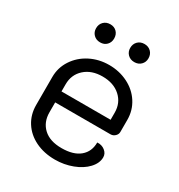

<svg xmlns="http://www.w3.org/2000/svg" viewBox="-164 -790 850 911"><g transform="rotate(30 260.5 -335.0)"><path d="M63 -171V-325Q63 -376 91 -418.5Q119 -461 166 -485Q213 -509 269 -509Q325 -509 372 -485.5Q419 -462 446 -420Q473 -378 473 -326V-260Q473 -247 462.5 -237Q452 -227 438 -227H135V-173Q135 -119 170 -86.5Q205 -54 269 -54Q334 -54 368.5 -83Q403 -112 403 -162Q427 -164 445 -150Q463 -136 463 -115Q463 -83 436 -54Q409 -25 364 -8Q319 9 269 9Q209 9 162 -14Q115 -37 89 -78Q63 -119 63 -171ZM404 -287V-326Q404 -379 367 -412.5Q330 -446 269 -446Q209 -446 172 -412.5Q135 -379 135 -326V-287ZM127 -629Q127 -651 141 -665Q155 -679 177 -679Q199 -679 212.5 -665Q226 -651 226 -629Q226 -608 212.5 -594Q199 -580 177 -580Q155 -580 141 -594Q127 -608 127 -629ZM314 -629Q314 -651 328 -665Q342 -679 364 -679Q386 -679 400 -665Q414 -651 414 -629Q414 -608 400 -594Q386 -580 364 -580Q342 -580 328 -594Q314 -608 314 -629Z"/></g></svg>

Font: K2D Light
Style: Regular
Weight: 300
Designer: Katatrad Aksorn Co.,Ltd.
Foundry: Cadson Demak Co.,Ltd.
Version: Version 1.000; ttfautohint (v1.6)